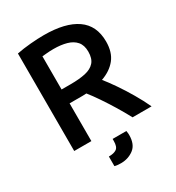

<svg xmlns="http://www.w3.org/2000/svg" viewBox="-210 -828 1068 1163"><g transform="rotate(-30 323.5 -247.0)"><path d="M84 0V-682Q129 -691 181 -695.5Q233 -700 275 -700Q425 -700 504 -645Q583 -590 583 -478Q583 -403 546.5 -357.5Q510 -312 445 -289Q471 -257 504 -209Q537 -161 569 -106.5Q601 -52 625 0H492Q466 -49 436 -98Q406 -147 376.5 -190.5Q347 -234 322 -265Q309 -264 295 -264H204V0ZM204 -361H268Q329 -361 371.5 -370.5Q414 -380 436.5 -405.5Q459 -431 459 -479Q459 -524 436.5 -550Q414 -576 374.5 -587Q335 -598 284 -598Q258 -598 238.5 -596Q219 -594 204 -593ZM293 206Q265 206 249 201V134Q285 134 303.5 121Q322 108 322 67V53H418Q420 62 420.5 70.5Q421 79 421 82Q421 148 382.5 177Q344 206 293 206Z"/></g></svg>

Font: Ubuntu Sans SemiBold
Style: Regular
Weight: 600
Designer: Dalton Maag Ltd
Foundry: Dalton Maag Ltd
Version: Version 1.006; ttfautohint (v1.8.4.7-5d5b)